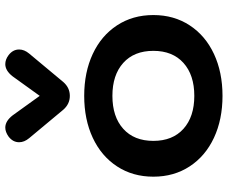

<svg xmlns="http://www.w3.org/2000/svg" viewBox="-86 -744 841 708"><g transform="rotate(-90 334.0 -390.5)"><path d="M36 -245Q36 -321 74 -379Q112 -437 179.5 -468.5Q247 -500 334 -500Q421 -500 488.5 -468.5Q556 -437 594 -379Q632 -321 632 -245Q632 -169 594 -111Q556 -53 488.5 -21.5Q421 10 334 10Q247 10 179.5 -21.5Q112 -53 74 -111Q36 -169 36 -245ZM500 -245Q500 -316 455.5 -356Q411 -396 334 -396Q257 -396 212.5 -356Q168 -316 168 -245Q168 -174 212.5 -134Q257 -94 334 -94Q411 -94 455.5 -134Q500 -174 500 -245ZM283 -577 178 -703Q163 -721 163 -740Q163 -763 184 -779Q201 -791 217 -791Q241 -791 262 -764L334 -664L406 -764Q427 -791 451 -791Q468 -791 484 -779Q505 -763 505 -740Q505 -721 490 -703L385 -577Q364 -553 334 -553Q304 -553 283 -577Z"/></g></svg>

Font: Kodchasan
Style: Bold
Weight: 700
Designer: Katatrad Aksorn Co.,Ltd.
Foundry: Cadson Demak Co.,Ltd.
Version: Version 1.000; ttfautohint (v1.6)